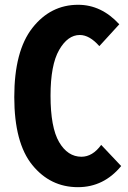

<svg xmlns="http://www.w3.org/2000/svg" viewBox="-20 -775 540 807"><path d="M307.6 11.7Q191.4 11.7 115.7 -81.5Q40 -174.8 40 -367.2Q40 -560.5 116.2 -657.7Q192.4 -754.9 308.6 -754.9Q406.2 -754.9 481.4 -672.9L397.5 -581.1Q356.4 -627.9 315.4 -627.9Q264.6 -627.9 228.5 -564.9Q192.4 -502 192.4 -373Q192.4 -239.3 228.5 -177.7Q264.6 -116.2 322.3 -116.2Q369.1 -116.2 405.3 -166L489.3 -77.1Q416 11.7 307.6 11.7Z"/></svg>

Font: Gen Shin Gothic Monospace Bold
Style: Bold
Weight: 700
Designer: [Source Han Sans]
Ryoko NISHIZUKA  (kana & ideographs); Paul D. Hunt (Latin, Greek & Cyrillic); Wenlong ZHANG  (bopomofo
Version: Version 1.002.20150607